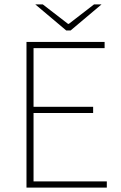

<svg xmlns="http://www.w3.org/2000/svg" viewBox="-20 -850 550 870"><path d="M100 0V-660H454V-632H132V-366H402V-338H132V-28H464V0ZM280 -712 140 -830H174L288 -742H292L406 -830H440L300 -712Z"/></svg>

Font: SourceSans3VF
Style: Regular
Weight: 200
Designer: Paul D. Hunt
Foundry: Adobe
Version: Version 3.052;hotconv 1.1.0;makeotfexe 2.6.0